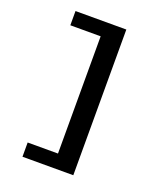

<svg xmlns="http://www.w3.org/2000/svg" viewBox="-155 -810 909 1065"><g transform="rotate(20 300.0 -278.0)"><path d="M105 152V68H284V-624H105V-708H405V152Z"/></g></svg>

Font: Source Code Pro ExtraLight ExtraBold
Style: Regular
Weight: 800
Monospace: yes
Version: Version 1.018;hotconv 1.0.116;makeotfexe 2.5.65601